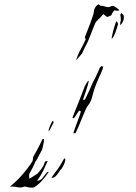

<svg xmlns="http://www.w3.org/2000/svg" viewBox="-20 -757 627 885"><path d="M358 -510Q361 -518 365 -525.5Q369 -533 372 -540Q384 -561 391 -580Q392 -584 407 -621L419 -650Q422 -657 426 -660Q430 -663 433 -668Q436 -668 445.5 -680Q455 -692 457 -692Q459 -691 465 -685Q471 -679 475 -679Q479 -680 486 -683Q493 -686 494 -688Q495 -693 499.5 -699.5Q504 -706 506 -709L517 -708Q519 -708 523.5 -707.5Q528 -707 530 -711Q517 -721 516 -722L504 -729Q502 -730 499 -730Q496 -730 489.5 -727Q483 -724 479 -724Q474 -724 462.5 -727.5Q451 -731 446 -730Q444 -729 440 -733Q436 -737 435 -737Q426 -734 418 -721Q414 -715 413 -705.5Q412 -696 410 -690Q401 -660 371 -585L375 -576Q372 -568 365.5 -555.5Q359 -543 356 -537Q345 -518 339 -503Q338 -499 335.5 -492Q333 -485 330 -480Q334 -482 343.5 -493.5Q353 -505 358 -510ZM551 -677Q551 -685 548 -689Q543 -695 538 -697Q538 -695 536 -692Q534 -689 535 -686Q537 -677 537 -662Q534 -657 534 -650.5Q534 -644 534 -641Q542 -647 546.5 -657Q551 -667 551 -677ZM524 -645Q523 -653 520 -655.5Q517 -658 516 -659Q509 -642 501.5 -613.5Q494 -585 495 -578Q508 -587 524 -645ZM440 -445Q434 -429 428 -417Q422 -405 418 -396Q409 -381 399 -357Q395 -346 384.5 -325Q374 -304 372 -299Q371 -297 367.5 -296.5Q364 -296 363 -299Q365 -304 376.5 -338Q388 -372 389 -385Q386 -386 379 -373.5Q372 -361 371 -360Q362 -335 343 -287.5Q324 -240 314 -215Q315 -214 317.5 -212.5Q320 -211 321 -213Q322 -215 324 -216.5Q326 -218 328 -222Q332 -227 334.5 -232Q337 -237 341 -242Q344 -247 346 -247Q348 -247 353 -243Q348 -225 334 -189Q331 -179 326.5 -168Q322 -157 318 -143H328L334 -156Q341 -170 345 -180.5Q349 -191 352 -198L368 -236Q371 -244 376.5 -255.5Q382 -267 385 -270Q398 -285 404 -308Q415 -353 435 -397Q445 -417 454 -441L456 -451Q451 -450 446 -452Q445 -450 443.5 -448.5Q442 -447 440 -445ZM204 -153Q208 -154 214 -167Q226 -189 227 -193Q227 -199 222 -199Q218 -194 210.5 -176.5Q203 -159 204 -153ZM50 104Q58 106 63 106.5Q68 107 72 107H76Q80 107 88 104.5Q96 102 98 103Q111 108 124 108Q134 108 138 106Q172 85 205 35H203Q199 35 195 39Q188 47 183.5 53.5Q179 60 174 66Q171 70 163.5 73.5Q156 77 151 76Q174 44 186 15Q188 11 191 4Q194 -3 200 -15Q199 -14 193 -14Q187 -14 185 -5Q182 6 172 20Q162 34 153 43Q145 49 115 67Q115 64 114.5 56.5Q114 49 115 45Q122 33 130 17Q138 1 143 -12Q150 -19 161 -43Q164 -48 168 -56Q172 -64 174 -67Q176 -74 178.5 -85Q181 -96 182 -104L183 -116H176Q168 -98 164 -91Q148 -59 134 -36Q132 -32 131.5 -23.5Q131 -15 128 -11Q83 57 26 103Q45 103 50 104ZM256 29Q264 22 271 9Q278 -4 280 -15L281 -21Q281 -26 276 -27L257 6Q251 17 232 41Q219 59 217 62Q227 64 235 56.5Q243 49 248.5 40.5Q254 32 256 29Z"/></svg>

Font: BM Euljiro oraeorae
Style: Regular
Weight: 400
Designer: Bongjin Kim; Bomjun Kim; Myungsoo Han; Hyesun Chae; Mikyoung Jeong; Wujin Sim; Minjae Kang; Suwha Jang;
Foundry: Sandoll Inc.
Version: Version 1.000;hotconv 1.0.109;makeexe 2.5.65596